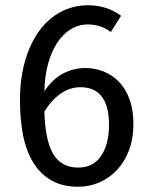

<svg xmlns="http://www.w3.org/2000/svg" viewBox="-20 -699 575 731"><path d="M402 -577Q379 -594 357 -600Q335 -606 315 -606Q280 -606 250 -588Q220 -570 198 -536.5Q176 -503 163 -456Q150 -409 149 -352Q181 -399 221 -419.5Q261 -440 304 -440Q341 -440 374 -427Q407 -414 432.5 -388Q458 -362 473 -321.5Q488 -281 488 -227Q488 -172 471.5 -128Q455 -84 426.5 -53Q398 -22 359.5 -5Q321 12 278 12Q218 12 176 -12Q134 -36 107 -79.5Q80 -123 68 -183.5Q56 -244 56 -318Q56 -399 75 -465.5Q94 -532 128 -579.5Q162 -627 210 -653Q258 -679 316 -679Q350 -679 381 -669.5Q412 -660 441 -639ZM287 -367Q245 -367 209.5 -341.5Q174 -316 149 -274Q152 -165 182.5 -113Q213 -61 278 -61Q335 -61 365 -105.5Q395 -150 395 -224Q395 -264 387 -291Q379 -318 364.5 -335Q350 -352 330 -359.5Q310 -367 287 -367Z"/></svg>

Font: Feura Sans
Style: Regular
Weight: 400
Designer: Carrois Corporate & Edenspiekermann
Foundry: Carrois Corporate GbR & Edenspiekermann AG
Version: Version 1.001